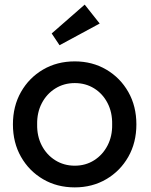

<svg xmlns="http://www.w3.org/2000/svg" viewBox="-20 -802 655 832"><path d="M36 -263Q36 -342 71 -403.5Q106 -465 166.5 -500.5Q227 -536 304 -536Q380 -536 440.5 -500.5Q501 -465 536 -403.5Q571 -342 571 -263Q571 -184 536 -122.5Q501 -61 440.5 -25.5Q380 10 304 10Q227 10 166.5 -25.5Q106 -61 71 -122.5Q36 -184 36 -263ZM466 -263Q467 -315 446 -355.5Q425 -396 388 -419Q351 -442 304 -442Q257 -442 219.5 -418.5Q182 -395 161 -354.5Q140 -314 141 -263Q140 -212 161 -171.5Q182 -131 219.5 -107.5Q257 -84 304 -84Q351 -84 388 -107.5Q425 -131 446 -171.5Q467 -212 466 -263ZM238 -606 204 -657 347 -782 412 -700Z"/></svg>

Font: Our Lexend
Style: Regular
Weight: 400
Designer: Bonnie Shaver-Troup, Thomas Jockin
Foundry: Lexend
Version: Version 1.007